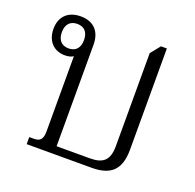

<svg xmlns="http://www.w3.org/2000/svg" viewBox="-103 -660 777 766"><g transform="rotate(20 285.5 -276.5)"><path d="M86 0H361C439 0 481 -31 481 -120V-550H456L423 -509V-114C423 -54 398 -33 342 -33H201V-464C201 -521 169 -553 115 -553C61 -553 29 -521 29 -469C29 -416 62 -385 107 -385C122 -385 134 -388 143 -394V-75C143 -42 132 -30 106 -30H86ZM112 -416C82 -416 65 -435 65 -468C65 -502 83 -520 112 -520C142 -520 159 -502 159 -468C159 -435 142 -416 112 -416Z"/></g></svg>

Font: Noto Serif Thai SemiCondensed Light
Style: Regular
Weight: 300
Width: 4
Designer: Monotype Design Team
Foundry: Monotype Imaging Inc.
Version: Version 2.002